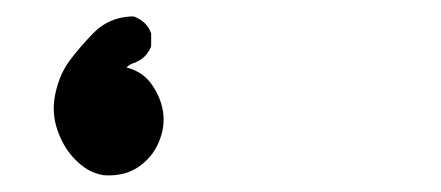

<svg xmlns="http://www.w3.org/2000/svg" viewBox="-20 -25 540 235"><path d="M106.9 189.5Q101.1 188.5 95.2 186.3Q89.4 184.1 84 180.4Q78.6 176.8 73.7 171.9Q66.4 165 60.5 155.8Q54.7 146.5 50.8 135.7Q42.5 112.8 47.9 88.9Q53.2 64.9 65.9 48.3Q77.6 32.7 94.2 15.6Q103.5 5.9 115.5 0.7Q127.4 -4.4 141.1 -4.9H143.1L145 -4.4Q151.9 -1.5 156.7 2.9Q161.6 7.3 164.1 13.7L165 15.6V17.6V29.3V31.2L164.6 32.7Q158.7 46.9 143.6 52.2Q139.6 53.2 134.8 57.6Q145 60.1 153.1 65.7Q161.1 71.3 167 80.1Q184.1 106.4 179.2 133.3Q173.8 159.7 154.8 175.3Q145 183.6 133.1 187Q121.1 190.4 107.4 189.5Z"/></svg>

Font: NaikaiFont
Style: Bold
Weight: 700
Version: Version 1.89